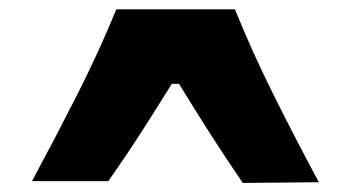

<svg xmlns="http://www.w3.org/2000/svg" viewBox="-20 -802 765 419"><path d="M509.8 -402.8Q472.7 -457 438.2 -511Q403.8 -564.9 370.6 -619.1H355Q322.3 -566.4 288.1 -513.2Q253.9 -460 216.3 -406.7H49.8Q100.6 -501 147.9 -594.2Q195.3 -687.5 233.9 -781.7H492.7Q530.8 -687.5 578.1 -592.8Q625.5 -498 675.8 -404.3Z"/></svg>

Font: Pinar DS4 ExtraBold
Style: Regular
Weight: 800
Designer: Amin Abedi
Version: Version 3.000